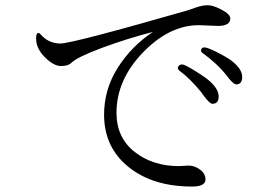

<svg xmlns="http://www.w3.org/2000/svg" viewBox="-20 -719 1040 725"><path d="M651.4 -462.9Q651.4 -466.8 655.8 -471.2Q660.2 -475.6 668.9 -475.6Q677.7 -475.6 719.2 -449.7Q760.7 -423.8 773.4 -411.1Q805.7 -381.8 805.7 -354.5Q805.7 -327.1 782.2 -327.1Q771.5 -327.1 748 -359.4Q742.2 -368.2 737.3 -374Q696.3 -423.8 656.2 -453.1Q651.4 -458 651.4 -462.9ZM739.3 -527.3Q739.3 -540 752 -540Q764.6 -540 805.7 -518.6Q846.7 -497.1 858.4 -486.3Q894.5 -457 894.5 -428.7Q894.5 -400.4 872.1 -400.4Q860.4 -400.4 835.9 -433.6Q800.8 -478.5 744.1 -519.5Q739.3 -522.5 739.3 -527.3ZM116.2 -574.2Q116.2 -594.7 126 -594.7Q127.9 -594.7 132.8 -589.8Q163.1 -554.7 208 -554.7Q252 -554.7 677.7 -676.8Q692.4 -680.7 718.8 -690.4Q744.1 -699.2 764.6 -699.2Q785.2 -699.2 817.4 -682.1Q849.6 -665 849.6 -649.4Q849.6 -621.1 802.7 -621.1L731.4 -624Q619.1 -624 519.5 -520.5Q419.9 -417 419.9 -293Q419.9 -199.2 488.3 -145.5Q556.6 -91.8 655.3 -91.8L692.4 -93.8Q714.8 -93.8 735.4 -78.6Q755.9 -63.5 755.9 -41Q755.9 -14.6 705.1 -14.6Q556.6 -14.6 464.8 -88.9Q373 -163.1 373 -286.1Q373 -381.8 424.8 -463.4Q476.6 -544.9 557.6 -598.6Q456.1 -572.3 363.3 -537.6Q270.5 -502.9 249 -481.4Q237.3 -469.7 210 -469.7Q182.6 -469.7 149.4 -502.9Q116.2 -536.1 116.2 -574.2Z"/></svg>

Font: GenEi Koburi Mincho v6
Style: Regular
Weight: 400
Designer: o_tamon (Modified)
Foundry: o_tamon / Adobe Systems Incorporated
Version: Version 6.1